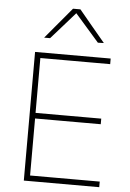

<svg xmlns="http://www.w3.org/2000/svg" viewBox="-63 -1015 717 1060"><g transform="rotate(5 295.5 -484.5)"><path d="M110 0Q110 -61 110 -117Q110 -173 110 -238V-475Q110 -540.5 110 -596.5Q110 -652.5 110 -713H529V-682Q476 -682 415.2 -682Q354.5 -682 272 -682H126L142 -710Q142 -649.5 142 -593.5Q142 -537.5 142 -472V-242Q142 -177 142 -121Q142 -65 142 -4L126 -31H276Q346 -31 408.2 -31Q470.5 -31 528 -31V0ZM136 -347V-378H281Q353 -378 405.2 -378Q457.5 -378 506 -378V-347Q454.5 -347 402.5 -347Q350.5 -347 280 -347ZM451 -794Q416 -834.5 381.5 -873.5Q347 -912.5 311.5 -953.5H325Q289.5 -913 255.5 -874.5Q221.5 -836 186 -796H153Q189 -839 225.2 -882.2Q261.5 -925.5 298 -969H339Q375 -925.5 411.2 -882Q447.5 -838.5 484 -795Z"/></g></svg>

Font: Commissioner Thin Thin
Style: Regular
Weight: 250
Version: Version 1.000